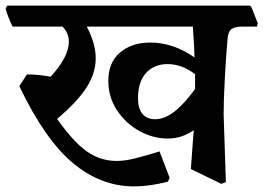

<svg xmlns="http://www.w3.org/2000/svg" viewBox="-43 -603 941 686"><path d="M875 -508H823Q796 -508 784 -499Q772 -490 770 -464Q765 -408 760.5 -327.5Q756 -247 756 -195L764 47L748 54L639 1L649 -138Q607 -108 556 -108Q504 -108 455 -135Q406 -162 375 -209Q344 -256 344 -314Q344 -380 386 -415.5Q428 -451 494 -451Q575 -451 652 -398Q651 -443 646 -508H267Q299 -447 299 -395Q299 -342 266.5 -291Q234 -240 161 -178Q220 -95 268 -61.5Q316 -28 374 -28Q402 -28 437 -36.5Q472 -45 527 -62L563 32L557 46Q492 63 436 63Q318 63 218 -20Q118 -103 26 -295L53 -337Q93 -337 138 -329Q203 -400 203 -454Q203 -486 180 -508H2Q-15 -542 -23 -573L-17 -583H850L856 -576L878 -520ZM654 -285V-297V-338Q606 -374 556 -374Q507 -374 478.5 -342Q450 -310 450 -252Q450 -215 466 -196Q482 -177 511 -177Q544 -177 578.5 -203Q613 -229 654 -285Z"/></svg>

Font: Sahitya
Style: Bold
Weight: 700
Designer: Juan Pablo del Peral
Foundry: Juan Pablo del Peral (http://www.huertatipografica.com)
Version: Version 1.001;PS 001.000;hotconv 1.0.70;makeotf.lib2.5.58329